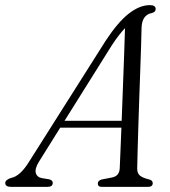

<svg xmlns="http://www.w3.org/2000/svg" viewBox="-56 -728 663 748"><path d="M96 -98.5Q79 -71 83.5 -54.2Q88 -37.5 107.5 -34L135 -29.5Q149.5 -26 149.5 -15.5Q149.5 0 129 0H-13Q-35.5 0 -35.5 -15Q-35.5 -27.5 -12.5 -35Q23 -41.5 58.5 -100L355.5 -569Q403 -641.5 445.5 -674.8Q488 -708 527.5 -708Q550.5 -708 550.5 -693Q550.5 -681 535 -677Q497.5 -670 495.5 -620.5Q495 -597 493.8 -553.8Q492.5 -510.5 490.5 -456Q488.5 -401.5 486.5 -343.2Q484.5 -285 482.8 -231Q481 -177 480 -135Q479 -93 478.5 -71Q478.5 -53 489 -44Q499.5 -35 526.5 -28.5Q539 -25 539 -14.5Q539 0 520 0H340Q325 0 325 -13.5Q325 -23.5 339 -28.5L382.5 -37Q409.5 -43.5 410.5 -73Q411.5 -95.5 413.2 -137Q415 -178.5 417 -230.5H178.5ZM379 -550.5 195.5 -257.5H418Q420.5 -322 423 -390.8Q425.5 -459.5 427.8 -519.8Q430 -580 431 -618.5Q421 -608 407.8 -591.2Q394.5 -574.5 379 -550.5Z"/></svg>

Font: Fraunces 72pt Soft Light
Style: Italic
Weight: 300
Italic angle: -16°
Version: Version 1.000;[b76b70a41]